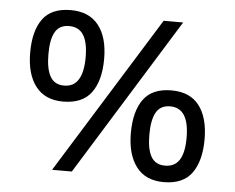

<svg xmlns="http://www.w3.org/2000/svg" viewBox="-48 -689 924 755"><g transform="rotate(5 414.0 -311.0)"><path d="M569 -622H646L261 0H183ZM202 -271Q131 -271 94 -319Q57 -367 57 -452Q57 -538 91.5 -585Q126 -632 202 -632Q274 -632 311.5 -585Q349 -538 349 -452Q349 -367 314 -319Q279 -271 202 -271ZM201 -334Q239 -334 257.5 -364Q276 -394 276 -452Q276 -511 257.5 -540Q239 -569 201 -569Q163 -569 146 -540Q129 -511 129 -452Q129 -394 146 -364Q163 -334 201 -334ZM624 10Q552 10 515.5 -38.5Q479 -87 479 -171Q479 -257 513.5 -304.5Q548 -352 624 -352Q697 -352 733.5 -304.5Q770 -257 770 -171Q770 -87 735.5 -38.5Q701 10 624 10ZM624 -55Q662 -55 680.5 -84Q699 -113 699 -171Q699 -230 680.5 -259.5Q662 -289 624 -289Q586 -289 569 -259.5Q552 -230 552 -171Q552 -113 569 -84Q586 -55 624 -55Z"/></g></svg>

Font: lbangla85
Style: Book
Weight: 400
Designer: Jelle Bosma - Monotype Design Team
Foundry: Monotype Imaging Inc.
Version: Version 2.003